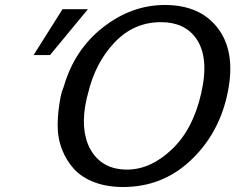

<svg xmlns="http://www.w3.org/2000/svg" viewBox="-20 -732 945 771"><path d="M115 -511 231 -695H333L181 -511ZM224 -346Q228 -365 236 -384Q279 -533 394 -622.5Q509 -712 642 -712Q788 -712 859 -613Q930 -514 891 -345Q855 -189 742.5 -85Q630 19 474 19Q410 19 359.5 0Q309 -19 278 -52.5Q247 -86 229 -132Q211 -178 211.5 -232Q212 -286 224 -346ZM333 -355Q332 -351 328 -336Q300 -213 342 -134Q388 -51 490 -51Q585 -51 670.5 -132.5Q756 -214 788 -358Q821 -501 768 -577Q722 -643 626 -643Q517 -643 439.5 -561Q362 -479 333 -355Z"/></svg>

Font: Coval
Style: Italic
Weight: 400
Foundry: Context Ltd
Version: Version 001.000